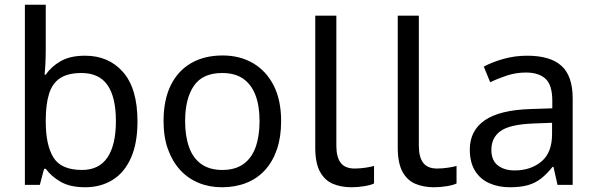

<svg xmlns="http://www.w3.org/2000/svg" viewBox="-20 -780 2517 810"><path d="M173 -575Q173 -541 171.5 -511.5Q170 -482 168 -465H173Q196 -499 236 -522Q276 -545 339 -545Q439 -545 499.5 -475.5Q560 -406 560 -268Q560 -176 532.5 -114Q505 -52 455 -21Q405 10 339 10Q276 10 236 -13Q196 -36 173 -68H166L148 0H85V-760H173ZM324 -472Q267 -472 234 -450.5Q201 -429 187 -384.5Q173 -340 173 -271V-267Q173 -168 205.5 -115.5Q238 -63 326 -63Q398 -63 433.5 -116Q469 -169 469 -269Q469 -370 433.5 -421Q398 -472 324 -472Z M1166 -269Q1166 -202 1148.5 -150.5Q1131 -99 1098.5 -63Q1066 -27 1019.5 -8.5Q973 10 916 10Q863 10 818 -8.5Q773 -27 740 -63Q707 -99 688.5 -150.5Q670 -202 670 -269Q670 -358 700 -419.5Q730 -481 786 -513.5Q842 -546 919 -546Q992 -546 1047.5 -513.5Q1103 -481 1134.5 -419.5Q1166 -358 1166 -269ZM761 -269Q761 -206 777.5 -159.5Q794 -113 829 -88Q864 -63 918 -63Q972 -63 1007 -88Q1042 -113 1058.5 -159.5Q1075 -206 1075 -269Q1075 -333 1058 -378Q1041 -423 1006.5 -447.5Q972 -472 917 -472Q835 -472 798 -418Q761 -364 761 -269Z M1463 10Q1419 10 1384.5 -4.5Q1350 -19 1330 -55.5Q1310 -92 1310 -157V-714H1399V-165Q1399 -117 1417.5 -93Q1436 -69 1476 -69Q1498 -69 1521.5 -72.5Q1545 -76 1558 -80V-6Q1544 1 1516.5 5.5Q1489 10 1463 10Z M1811 10Q1767 10 1732.5 -4.5Q1698 -19 1678 -55.5Q1658 -92 1658 -157V-714H1747V-165Q1747 -117 1765.5 -93Q1784 -69 1824 -69Q1846 -69 1869.5 -72.5Q1893 -76 1906 -80V-6Q1892 1 1864.5 5.5Q1837 10 1811 10Z M2204 -545Q2302 -545 2349 -502Q2396 -459 2396 -365V0H2332L2315 -76H2311Q2288 -47 2263.5 -27.5Q2239 -8 2207.5 1Q2176 10 2131 10Q2083 10 2044.5 -7Q2006 -24 1984 -59.5Q1962 -95 1962 -149Q1962 -229 2025 -272.5Q2088 -316 2219 -320L2310 -323V-355Q2310 -422 2281 -448Q2252 -474 2199 -474Q2157 -474 2119 -461.5Q2081 -449 2048 -433L2021 -499Q2056 -518 2104 -531.5Q2152 -545 2204 -545ZM2230 -259Q2130 -255 2091.5 -227Q2053 -199 2053 -148Q2053 -103 2080.5 -82Q2108 -61 2151 -61Q2219 -61 2264 -98.5Q2309 -136 2309 -214V-262Z"/></svg>

Font: ugurmukhi05
Style: Book
Weight: 400
Designer: Jelle Bosma - Monotype Design Team
Foundry: Monotype Imaging Inc.
Version: Version 2.003